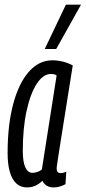

<svg xmlns="http://www.w3.org/2000/svg" viewBox="-20 -810 375 840"><path d="M214.1 10Q202.4 10 192.9 6.5Q183.5 3.1 176.6 -3.5Q169.7 -10 165.3 -19.1Q156.7 -10.3 146.3 -3.8Q135.9 2.8 124.2 6.4Q112.5 10 98 10Q70.8 10 51.8 -7.1Q32.8 -24.2 23 -57.9Q13.3 -91.6 13.3 -140.3Q13.3 -263.2 37.6 -354.3Q61.9 -445.5 106 -495.9Q150.2 -546.2 209.4 -546.2Q221.6 -546.2 233.4 -544.6Q245.2 -543 256.7 -540Q268.2 -537.1 278.4 -533Q288.6 -528.9 298.3 -524Q278.2 -398.5 265.3 -316.7Q252.3 -235 244.6 -186.8Q236.9 -138.6 233.4 -115.1Q229.8 -91.5 228.8 -83.6Q227.8 -75.7 227.8 -73.7Q227.8 -63.3 231.9 -58Q236 -52.8 245.7 -52.8Q251.9 -52.8 257.5 -54.2Q263.1 -55.6 269.9 -58.6L266.5 -4.3Q256.3 1.5 242.6 5.8Q228.9 10 214.1 10ZM163.2 -68.6 227.7 -479.9Q222.3 -483.7 216.5 -485Q210.7 -486.4 202.5 -486.4Q169.1 -486.4 141.2 -444.1Q113.3 -401.7 96.5 -325.8Q79.7 -249.8 79.7 -149.1Q79.7 -101.8 90.8 -77.9Q101.9 -53.9 121.8 -53.9Q129.3 -53.9 136.6 -55.8Q144 -57.6 151 -60.9Q158 -64.2 163.2 -68.6ZM175.8 -595.7 268.3 -789.7H334.5L225.9 -595.7Z"/></svg>

Font: Georama
Style: Italic
Weight: 400
Width: 2
Italic angle: -9°
Designer: Jean-Baptiste Levee
Foundry: Production Type
Version: Version 1.000